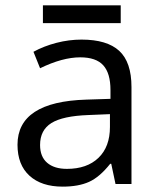

<svg xmlns="http://www.w3.org/2000/svg" viewBox="-20 -693 596 723"><path d="M415 0 398.9 -76.2H395Q355 -25.9 315.2 -8.1Q275.4 9.8 215.8 9.8Q136.2 9.8 91.1 -31.2Q45.9 -72.3 45.9 -147.9Q45.9 -310.1 305.2 -317.9L396 -320.8V-354Q396 -417 368.9 -447Q341.8 -477.1 282.2 -477.1Q215.3 -477.1 130.9 -436L106 -498Q145.5 -519.5 192.6 -531.7Q239.7 -543.9 287.1 -543.9Q382.8 -543.9 429 -501.5Q475.1 -459 475.1 -365.2V0ZM231.9 -57.1Q307.6 -57.1 350.8 -98.6Q394 -140.1 394 -214.8V-263.2L313 -259.8Q216.3 -256.3 173.6 -229.7Q130.9 -203.1 130.9 -147Q130.9 -103 157.5 -80.1Q184.1 -57.1 231.9 -57.1ZM141.6 -672.9H434.6V-606H141.6Z"/></svg>

Font: Open Sans ACDW
Style: acdw
Weight: 400
Foundry: Ascender Corporation
Version: Version 1.10